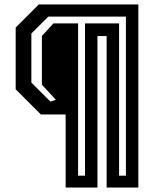

<svg xmlns="http://www.w3.org/2000/svg" viewBox="-20 -720 708 857"><path d="M273 117V-209H162.5L50 -321.5V-597L153 -700H597.5V117H456V-559H415V117ZM328.5 64H359.5V-615.5H511.5V64H542V-646H196L120 -570.5V-351.5L205 -266.5L229.5 -274.5L167 -342V-559.5L218.5 -615.5H328.5Z"/></svg>

Font: Tourney SemiBold
Style: Regular
Weight: 600
Version: Version 1.015